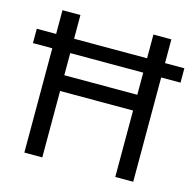

<svg xmlns="http://www.w3.org/2000/svg" viewBox="-104 -822 950 930"><g transform="rotate(15 370.5 -357.0)"><path d="M97 0H187V-333H553V0H643V-523H740V-595H643V-714H553V-595H187V-714H97V-595H0V-523H97ZM187 -412V-523H553V-412Z"/></g></svg>

Font: Noto Sans Miao
Style: Regular
Weight: 400
Designer: Monotype Design Team
Foundry: Monotype Imaging Inc.
Version: Version 2.003